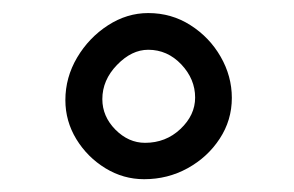

<svg xmlns="http://www.w3.org/2000/svg" viewBox="-20 -833 450 294"><path d="M335 -683.1Q335 -648.9 316.4 -620.6Q297.9 -592.3 267.3 -575.4Q236.8 -558.6 200.7 -558.6Q168.9 -558.6 141.4 -575.4Q113.8 -592.3 96.9 -619.9Q80.1 -647.5 80.1 -679.7Q80.1 -714.4 98.1 -744.9Q116.2 -775.4 145.3 -794.2Q174.3 -813 207 -813Q242.7 -813 271.7 -794.4Q300.8 -775.9 317.9 -746.1Q335 -716.3 335 -683.1ZM278.8 -683.6Q278.8 -711.9 257.6 -734.4Q236.3 -756.8 207 -756.8Q181.6 -756.8 159.2 -733.6Q136.7 -710.4 136.7 -681.2Q136.7 -654.8 156.7 -634.5Q176.8 -614.3 202.1 -614.3Q233.9 -614.3 256.3 -635.5Q278.8 -656.7 278.8 -683.6Z"/></svg>

Font: Mikhak Medium
Style: Regular
Weight: 500
Designer: Amin Abedi
Version: Version 3.3